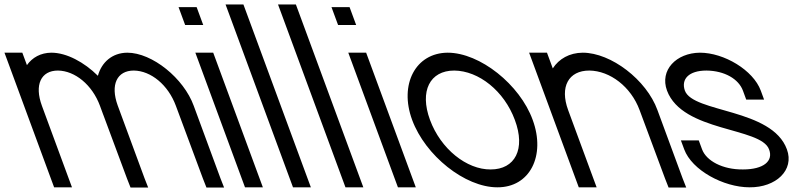

<svg xmlns="http://www.w3.org/2000/svg" viewBox="-175 -819 3635 860"><path d="M263.5 -479.5C280.1 -540.3 327.7 -582.4 395 -583C507 -583 648.4 -468 692.8 -345L812.6 -20L828.7 21H749.7L734 -19L612.8 -345C578.1 -439 500.9 -502 424.5 -503C349 -503 318.5 -439.8 352.1 -346.8L352.8 -345L367.5 -305L472.6 -20L488.7 21H409.7L394 -19L287.6 -305H287.5L272.8 -345C238.1 -439 160.9 -502 84.5 -503C8.5 -503 -21.9 -439 12.8 -345L27.5 -305L132.6 -20L147.4 20H67.4L52.6 -20L-52.5 -305L-67.2 -345L-140.2 -543L-155 -583H-75L-60.2 -543L-54.4 -527.3C-30.5 -561.3 7.3 -582.6 55 -583C123.1 -583 202.1 -540.5 263.5 -479.5Z M694.3 -707H654.3L624.8 -787H664.8H665.8H705.8L735.3 -707H695.3ZM714.8 -543 700 -583H780L794.8 -543L987.6 -20L1002.4 20H922.4L907.6 -20Z M850.1 -759 835.3 -799H915.3L930.1 -759L1202.6 -20L1217.4 20H1137.4L1122.6 -20Z M1085.1 -759 1070.3 -799H1150.3L1165.1 -759L1437.6 -20L1452.4 20H1372.4L1357.6 -20Z M1379.3 -707H1339.3L1309.8 -787H1349.8H1350.8H1390.8L1420.3 -707H1380.3ZM1399.8 -543 1385 -583H1465L1479.8 -543L1672.6 -20L1687.4 20H1607.4L1592.6 -20Z M1671 -282C1612.4 -441 1686.4 -582 1830 -583C1975 -583 2153.7 -440 2211 -282C2270 -122 2198.7 21 2052.4 20C1907.4 20 1730 -122 1671 -282ZM1751 -282C1798.9 -152 1915.2 -59 2022.9 -60C2131.9 -60 2180.3 -151 2131 -282C2083.4 -411 1969.9 -502 1859.5 -503C1750.5 -503 1703.4 -411 1751 -282Z M2301 -512.6C2328.6 -555.4 2375.6 -582.5 2435 -583C2562 -583 2721 -461 2769.8 -326L2882.6 -20L2898.7 21H2819.7L2804 -19L2689.8 -326C2651.4 -430 2557.9 -502 2464.5 -503C2371.5 -503 2331.4 -430 2369.8 -326L2384.5 -286L2482.6 -20L2497.4 20H2417.4L2402.6 -20L2304.5 -286L2289.8 -326L2209.8 -543L2195 -583H2275L2289.8 -543Z M3232.7 -413 3247.4 -373H3167.4L3152.7 -413C3133.5 -465 3070.9 -502 2989.5 -503C2909.5 -503 2874.9 -464 2892.7 -413C2929.6 -313 3282.8 -334 3349.7 -150C3384 -57 3300.7 21 3182.4 20C3065.4 20 2924 -57 2889.7 -150L2874.9 -190H2954.9L2969.7 -150C2988.5 -99 3061.2 -59 3152.9 -60C3245.9 -60 3289.9 -98 3269.7 -150C3232.8 -250 2882.3 -227 2812.7 -413C2778.8 -505 2854.4 -582 2960 -583C3068 -583 3198.8 -505 3232.7 -413Z"/></svg>

Font: Nordica Plus
Style: NordicaClassicLightOpObl
Weight: 300
Version: Version 1.01